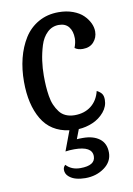

<svg xmlns="http://www.w3.org/2000/svg" viewBox="-88 -586 617 893"><g transform="rotate(-10 221.0 -139.0)"><path d="M394 -91.8Q394 -60.1 372.1 -33.9Q350.1 -7.8 318.1 6.1Q286.1 20 251 22L233.9 66.9Q241.7 65.9 262.2 65.9Q311.5 65.9 340.8 88.1Q370.1 110.4 370.1 153.8Q370.1 196.8 332 224.4Q293.9 252 242.2 252Q219.2 252 199.2 246.8Q179.2 241.7 164.6 228.8Q149.9 215.8 149.9 196.8Q149.9 183.6 160.2 174.8Q185.1 202.1 227.1 202.1Q297.9 202.1 297.9 158.2Q297.9 110.8 213.9 110.8Q191.4 110.8 171.9 113.8L207 20Q120.1 8.3 79.1 -61.3Q38.1 -130.9 38.1 -238.8Q38.1 -297.4 51 -348.9Q64 -400.4 89.6 -441.4Q115.2 -482.4 157 -506.1Q198.7 -529.8 252 -529.8Q289.6 -529.8 319.8 -518.6Q350.1 -507.3 367.9 -489.7Q385.7 -472.2 395.3 -452.1Q404.8 -432.1 404.8 -412.1Q404.8 -383.3 386.2 -362.5Q367.7 -341.8 335 -341.8Q311 -341.8 296.9 -353Q306.2 -377 306.2 -397Q306.2 -430.7 290.3 -450.9Q274.4 -471.2 243.2 -471.2Q211.4 -471.2 188.5 -449.2Q165.5 -427.2 154.5 -391.6Q143.6 -356 138.7 -321Q133.8 -286.1 133.8 -250Q133.8 -223.1 135.3 -200.9Q136.7 -178.7 140.6 -154.1Q144.5 -129.4 152.6 -110.8Q160.6 -92.3 172.4 -76.7Q184.1 -61 202.4 -53Q220.7 -44.9 244.1 -44.9Q290 -44.9 321.5 -69.3Q353 -93.8 363.8 -138.2Q380.4 -129.4 387.2 -119.4Q394 -109.4 394 -91.8Z"/></g></svg>

Font: Sansita Light
Style: Regular
Weight: 300
Designer: Pablo Cosgaya
Foundry: Omnibus-Type
Version: Version 1.006;hotconv 1.0.109;makeotfexe 2.5.65596